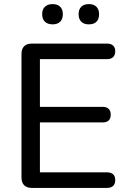

<svg xmlns="http://www.w3.org/2000/svg" viewBox="-20 -918 626 938"><path d="M135 0Q111 0 98 -13Q85 -26 85 -50V-655Q85 -679 98 -692Q111 -705 135 -705H503Q522 -705 532.5 -695.5Q543 -686 543 -668Q543 -649 532.5 -639Q522 -629 503 -629H175V-396H482Q501 -396 511 -386Q521 -376 521 -358Q521 -339 511 -329.5Q501 -320 482 -320H175V-76H503Q522 -76 532.5 -66.5Q543 -57 543 -38Q543 -19 532.5 -9.5Q522 0 503 0ZM414 -799Q390 -799 377 -812Q364 -825 364 -849Q364 -872 377 -885Q390 -898 414 -898Q438 -898 451 -885Q464 -872 464 -849Q464 -825 451.5 -812Q439 -799 414 -799ZM237 -799Q213 -799 199.5 -812Q186 -825 186 -849Q186 -872 199.5 -885Q213 -898 237 -898Q261 -898 274 -885Q287 -872 287 -849Q287 -825 274 -812Q261 -799 237 -799Z"/></svg>

Font: Nunito Medium
Style: Regular
Weight: 500
Designer: Vernon Adams
Foundry: Vernon Adams
Version: Version 3.601